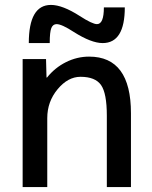

<svg xmlns="http://www.w3.org/2000/svg" viewBox="-20 -760 619 780"><path d="M304 -695Q355 -662 374 -662Q402 -662 402 -730H487Q487 -585 397 -585Q351 -585 280 -630Q231 -662 210 -662Q195 -662 188.5 -646Q182 -630 182 -585H97Q97 -740 187 -740Q234 -740 304 -695ZM167 -520 169 -445H171Q203 -485 248 -507.5Q293 -530 342 -530Q512 -530 512 -300V0H414V-290Q414 -381 390.5 -414.5Q367 -448 307 -448Q256 -448 214 -397.5Q172 -347 172 -280V0H72V-520Z"/></svg>

Font: Mplus 1p Medium
Style: Regular
Weight: 500
Version: Version 1.061